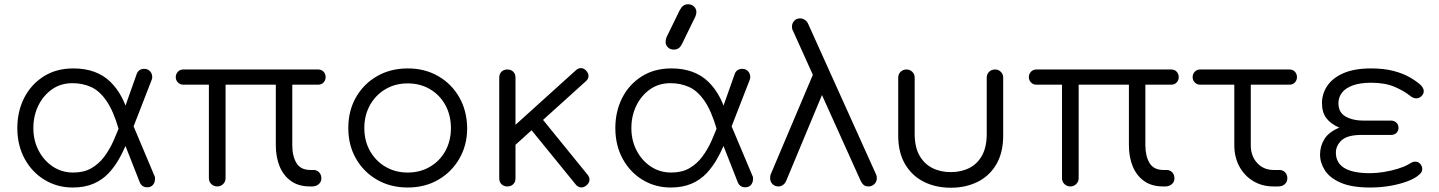

<svg xmlns="http://www.w3.org/2000/svg" viewBox="-20 -872 6728 898"><path d="M320 5Q248 5 189 -30.5Q130 -66 95.5 -129Q61 -192 61 -273Q61 -351 93 -414Q125 -477 184 -514.5Q243 -552 323 -552Q432 -552 496.5 -489Q561 -426 586 -315L536 -265Q511 -352 478.5 -399.5Q446 -447 406 -465Q366 -483 319 -483Q264 -483 223 -454Q182 -425 159 -377.5Q136 -330 136 -273Q136 -215 160.5 -168Q185 -121 227 -93Q269 -65 323 -65Q372 -65 407 -85Q442 -105 467.5 -139Q493 -173 511.5 -215Q530 -257 546 -300L586 -236Q566 -183 542.5 -139Q519 -95 488.5 -62.5Q458 -30 416.5 -12.5Q375 5 320 5ZM671 4Q643 5 633 -21L534 -273L591 -314L703 -48Q705 -45 705 -41.5Q705 -38 705 -36Q705 -19 696 -8Q687 3 671 4ZM585 -230 534 -285 619 -525Q623 -537 632 -543.5Q641 -550 655 -550Q671 -550 681.5 -539Q692 -528 692 -511Q692 -509 691.5 -506Q691 -503 690 -500Z M996 0Q980 0 968.5 -11Q957 -22 957 -39V-476H837Q822 -476 812 -486.5Q802 -497 802 -511Q802 -526 812 -536.5Q822 -547 837 -547H1468Q1484 -547 1493.5 -536.5Q1503 -526 1503 -511Q1503 -497 1493.5 -486.5Q1484 -476 1468 -476H1347V-193Q1347 -142 1366.5 -109.5Q1386 -77 1432 -77H1447Q1462 -77 1472.5 -66Q1483 -55 1483 -38Q1483 -21 1470.5 -10.5Q1458 0 1440 0H1430Q1377 0 1341.5 -25Q1306 -50 1288 -93.5Q1270 -137 1270 -193V-476H1035V-39Q1035 -22 1023.5 -11Q1012 0 996 0Z M1887 5Q1807 5 1744 -31Q1681 -67 1645 -130Q1609 -193 1609 -273Q1609 -354 1645 -417Q1681 -480 1744 -516Q1807 -552 1887 -552Q1967 -552 2029.5 -516Q2092 -480 2128 -417Q2164 -354 2165 -273Q2165 -193 2128.5 -130Q2092 -67 2029.5 -31Q1967 5 1887 5ZM1887 -65Q1945 -65 1991 -92Q2037 -119 2063 -166Q2089 -213 2089 -273Q2089 -333 2063 -380.5Q2037 -428 1991 -455Q1945 -482 1887 -482Q1829 -482 1783 -455Q1737 -428 1710.5 -380.5Q1684 -333 1684 -273Q1684 -213 1710.5 -166Q1737 -119 1783 -92Q1829 -65 1887 -65Z M2378 -183 2331 -234 2673 -543Q2685 -554 2698 -553.5Q2711 -553 2722 -541Q2733 -529 2732.5 -515.5Q2732 -502 2720 -492ZM2353 0Q2336 0 2325.5 -10.5Q2315 -21 2315 -38V-509Q2315 -526 2325.5 -536.5Q2336 -547 2353 -547Q2370 -547 2380.5 -536.5Q2391 -526 2391 -509V-38Q2391 -21 2380.5 -10.5Q2370 0 2353 0ZM2723 -5Q2710 6 2696 4.5Q2682 3 2672 -10L2449 -284L2503 -332L2728 -55Q2738 -43 2737 -29.5Q2736 -16 2723 -5Z M3117 5Q3045 5 2986 -30.5Q2927 -66 2892.5 -129Q2858 -192 2858 -273Q2858 -351 2890 -414Q2922 -477 2981 -514.5Q3040 -552 3120 -552Q3229 -552 3293.5 -489Q3358 -426 3383 -315L3333 -265Q3308 -352 3275.5 -399.5Q3243 -447 3203 -465Q3163 -483 3116 -483Q3061 -483 3020 -454Q2979 -425 2956 -377.5Q2933 -330 2933 -273Q2933 -215 2957.5 -168Q2982 -121 3024 -93Q3066 -65 3120 -65Q3169 -65 3204 -85Q3239 -105 3264.5 -139Q3290 -173 3308.5 -215Q3327 -257 3343 -300L3383 -236Q3363 -183 3339.5 -139Q3316 -95 3285.5 -62.5Q3255 -30 3213.5 -12.5Q3172 5 3117 5ZM3468 4Q3440 5 3430 -21L3331 -273L3388 -314L3500 -48Q3502 -45 3502 -41.5Q3502 -38 3502 -36Q3502 -19 3493 -8Q3484 3 3468 4ZM3382 -230 3331 -285 3416 -525Q3420 -537 3429 -543.5Q3438 -550 3452 -550Q3468 -550 3478.5 -539Q3489 -528 3489 -511Q3489 -509 3488.5 -506Q3488 -503 3487 -500ZM3132 -640Q3114 -640 3103.5 -651Q3093 -662 3093 -675Q3093 -681 3094 -686Q3095 -691 3097 -697L3159 -824Q3167 -839 3176 -845.5Q3185 -852 3198 -852Q3216 -852 3226.5 -841Q3237 -830 3237 -816Q3237 -811 3236 -806Q3235 -801 3233 -796L3170 -667Q3162 -651 3152.5 -645.5Q3143 -640 3132 -640Z M4042 0Q4028 0 4020 -6.5Q4012 -13 4006 -25L3688 -730Q3686 -733 3685 -737.5Q3684 -742 3684 -747Q3684 -763 3694.5 -774.5Q3705 -786 3722 -786Q3734 -786 3744.5 -779Q3755 -772 3760 -760L4078 -55Q4081 -48 4081 -39Q4081 -22 4069.5 -11Q4058 0 4042 0ZM3621 0Q3604 0 3593 -11Q3582 -22 3582 -39Q3582 -48 3584 -55L3819 -610L3858 -508L3657 -26Q3652 -14 3642 -7Q3632 0 3621 0Z M4427 6Q4356 6 4300.5 -22Q4245 -50 4213 -104.5Q4181 -159 4181 -238V-509Q4181 -525 4192 -536Q4203 -547 4220 -547Q4236 -547 4247 -536Q4258 -525 4258 -509V-246Q4258 -185 4280 -145.5Q4302 -106 4340 -86.5Q4378 -67 4427 -67Q4476 -67 4514 -86.5Q4552 -106 4573.5 -145.5Q4595 -185 4595 -246V-509Q4595 -525 4606 -536Q4617 -547 4634 -547Q4650 -547 4661 -536Q4672 -525 4672 -509V-238Q4672 -159 4640.5 -104.5Q4609 -50 4553.5 -22Q4498 6 4427 6Z M4986 0Q4970 0 4958.5 -11Q4947 -22 4947 -39V-476H4827Q4812 -476 4802 -486.5Q4792 -497 4792 -511Q4792 -526 4802 -536.5Q4812 -547 4827 -547H5458Q5474 -547 5483.5 -536.5Q5493 -526 5493 -511Q5493 -497 5483.5 -486.5Q5474 -476 5458 -476H5337V-193Q5337 -142 5356.5 -109.5Q5376 -77 5422 -77H5437Q5452 -77 5462.5 -66Q5473 -55 5473 -38Q5473 -21 5460.5 -10.5Q5448 0 5430 0H5420Q5367 0 5331.5 -25Q5296 -50 5278 -93.5Q5260 -137 5260 -193V-476H5025V-39Q5025 -22 5013.5 -11Q5002 0 4986 0Z M5936 0Q5883 0 5841.5 -25Q5800 -50 5776.5 -93.5Q5753 -137 5753 -193V-476H5593Q5578 -476 5568 -486.5Q5558 -497 5558 -511Q5558 -526 5568 -536.5Q5578 -547 5593 -547H6011Q6027 -547 6036.5 -536.5Q6046 -526 6046 -511Q6046 -497 6036.5 -486.5Q6027 -476 6011 -476H5830V-193Q5830 -142 5860 -109.5Q5890 -77 5937 -77H5965Q5980 -77 5990.5 -66Q6001 -55 6001 -38Q6001 -21 5989 -10.5Q5977 0 5958 0Z M6388 5Q6302 5 6250.5 -17.5Q6199 -40 6176.5 -75.5Q6154 -111 6154 -149Q6154 -188 6174 -221Q6194 -254 6244 -275Q6203 -293 6183 -320Q6163 -347 6163 -390Q6163 -433 6187.5 -470Q6212 -507 6263 -529.5Q6314 -552 6393 -552Q6452 -552 6496.5 -540.5Q6541 -529 6572.5 -511Q6604 -493 6624 -475Q6632 -467 6635.5 -459.5Q6639 -452 6639 -446Q6639 -433 6628.5 -422.5Q6618 -412 6604 -412Q6597 -412 6589.5 -415Q6582 -418 6575 -424Q6545 -448 6501 -466.5Q6457 -485 6393 -485Q6341 -485 6307 -472.5Q6273 -460 6256.5 -438.5Q6240 -417 6240 -389Q6240 -346 6273.5 -327Q6307 -308 6355 -308H6485Q6501 -308 6511 -298.5Q6521 -289 6521 -274Q6521 -261 6512 -251Q6503 -241 6486 -241H6349Q6282 -241 6255 -216Q6228 -191 6228 -158Q6228 -110 6268 -86Q6308 -62 6388 -62Q6418 -62 6452 -67.5Q6486 -73 6517 -82.5Q6548 -92 6567 -103Q6578 -110 6585 -113Q6592 -116 6598 -116Q6614 -116 6623 -105Q6632 -94 6632 -82Q6632 -73 6628 -66.5Q6624 -60 6614 -52Q6597 -37 6562.5 -24Q6528 -11 6483 -3Q6438 5 6388 5Z"/></svg>

Font: Comfortaa
Style: Regular
Weight: 400
Designer: Johan Aakerlund
Foundry: Johan Aakerlund
Version: Version 3.104; ttfautohint (v1.8.1.43-b0c9)